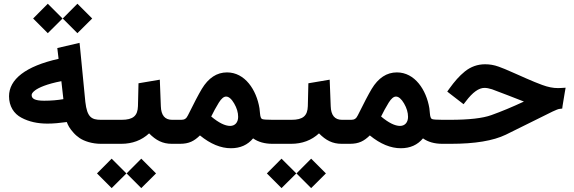

<svg xmlns="http://www.w3.org/2000/svg" viewBox="-20 -761 3037 1016"><path d="M532.7 0C538.6 0 541.5 -18.6 541.5 -55.7V-72.3C541.5 -108.9 538.6 -127 532.7 -127H514.6C464.4 -127 440.9 -140.6 431.6 -221.7L403.3 -512.2L400.9 -534.2L283.2 -506.8L290 -449.7C114.7 -410.6 27.8 -340.8 27.8 -251.5C27.8 -199.2 53.2 -159.2 93.3 -138.2C133.3 -116.7 179.2 -106.9 231.4 -106.9C261.7 -106.9 295.9 -109.9 333.5 -115.2C339.8 -97.7 348.1 -82 368.2 -59.6C377.9 -48.3 389.2 -38.6 401.4 -30.3C426.3 -13.7 467.8 0 514.2 0ZM315.4 -236.3C284.2 -231 250.5 -228 213.9 -228C162.6 -228 147.5 -239.7 147.5 -257.8C147.5 -264.2 151.4 -272 165.5 -282.7C184.1 -296.9 226.6 -316.4 304.7 -331.5ZM312 -663.1 389.6 -585.4 467.8 -663.1 389.6 -741.2ZM155.3 -663.1 232.9 -585.4 311 -663.1 232.9 -741.2Z M649.9 156.7 727.5 234.4 805.7 156.7 727.5 78.6ZM493.2 156.7 570.8 234.4 648.9 156.7 570.8 78.6ZM905.8 0C911.6 0 914.6 -18.6 914.6 -55.7V-72.3C914.6 -108.9 911.6 -127 905.8 -127H890.6C852.5 -127 832.5 -150.9 831.1 -199.2L825.7 -339.4L712.9 -320.3L710 -199.2C708.5 -148.4 684.6 -127 623.5 -127H527.3C520.5 -127 515.1 -124 511.2 -117.7C503.9 -105.5 503.9 -93.3 503.9 -72.3V-55.7C503.9 -40 503.9 -32.2 506.8 -19.5C509.8 -6.8 517.1 0 527.3 0H621.6C680.2 0 729.5 -18.6 769 -55.2C805.7 -18.1 840.8 0 889.2 0Z M1431.6 0C1437.5 0 1440.4 -18.6 1440.4 -55.7V-72.3C1440.4 -108.9 1437.5 -127 1431.6 -127H1423.3C1391.1 -127 1372.1 -128.4 1366.7 -131.3C1360.8 -133.8 1357.4 -143.6 1356 -160.2C1355 -171.4 1354 -181.2 1353 -188.5C1336.9 -285.6 1276.4 -377.9 1181.2 -377.9C1127.4 -377.9 1083 -348.6 1047.9 -290.5C1030.8 -261.7 1006.3 -215.3 974.6 -150.9C966.3 -133.3 956.1 -127 939.9 -127H900.4C893.6 -127 888.2 -124 884.3 -117.7C877 -105.5 877 -93.3 877 -72.3V-55.7C877 -40 877 -32.2 879.9 -19.5C882.8 -6.8 890.1 0 900.4 0H932.1C980.5 0 1007.3 -14.6 1038.1 -44.4C1093.8 1 1148.4 23.4 1202.1 23.4C1251.5 23.4 1290.5 5.9 1319.3 -28.8C1346.2 -9.8 1380.4 0 1421.9 0ZM1197.8 -94.7C1170.9 -94.7 1137.2 -111.3 1097.7 -144.5C1109.4 -168.9 1123 -193.4 1138.2 -218.3C1151.4 -239.3 1164.1 -250 1176.3 -250C1190.4 -250 1205.1 -237.8 1219.2 -213.4C1233.4 -189 1240.2 -165.5 1240.2 -142.6C1240.2 -112.8 1223.1 -94.7 1197.8 -94.7Z M1548.8 156.7 1626.5 234.4 1704.6 156.7 1626.5 78.6ZM1392.1 156.7 1469.7 234.4 1547.9 156.7 1469.7 78.6ZM1804.7 0C1810.5 0 1813.5 -18.6 1813.5 -55.7V-72.3C1813.5 -108.9 1810.5 -127 1804.7 -127H1789.6C1751.5 -127 1731.4 -150.9 1730 -199.2L1724.6 -339.4L1611.8 -320.3L1608.9 -199.2C1607.4 -148.4 1583.5 -127 1522.5 -127H1426.3C1419.4 -127 1414.1 -124 1410.2 -117.7C1402.8 -105.5 1402.8 -93.3 1402.8 -72.3V-55.7C1402.8 -40 1402.8 -32.2 1405.8 -19.5C1408.7 -6.8 1416 0 1426.3 0H1520.5C1579.1 0 1628.4 -18.6 1668 -55.2C1704.6 -18.1 1739.7 0 1788.1 0Z M2330.6 0C2336.4 0 2339.4 -18.6 2339.4 -55.7V-72.3C2339.4 -108.9 2336.4 -127 2330.6 -127H2322.3C2290 -127 2271 -128.4 2265.6 -131.3C2259.8 -133.8 2256.3 -143.6 2254.9 -160.2C2253.9 -171.4 2252.9 -181.2 2252 -188.5C2235.8 -285.6 2175.3 -377.9 2080.1 -377.9C2026.4 -377.9 1981.9 -348.6 1946.8 -290.5C1929.7 -261.7 1905.3 -215.3 1873.5 -150.9C1865.2 -133.3 1855 -127 1838.9 -127H1799.3C1792.5 -127 1787.1 -124 1783.2 -117.7C1775.9 -105.5 1775.9 -93.3 1775.9 -72.3V-55.7C1775.9 -40 1775.9 -32.2 1778.8 -19.5C1781.7 -6.8 1789.1 0 1799.3 0H1831.1C1879.4 0 1906.2 -14.6 1937 -44.4C1992.7 1 2047.4 23.4 2101.1 23.4C2150.4 23.4 2189.5 5.9 2218.3 -28.8C2245.1 -9.8 2279.3 0 2320.8 0ZM2096.7 -94.7C2069.8 -94.7 2036.1 -111.3 1996.6 -144.5C2008.3 -168.9 2022 -193.4 2037.1 -218.3C2050.3 -239.3 2063 -250 2075.2 -250C2089.4 -250 2104 -237.8 2118.2 -213.4C2132.3 -189 2139.2 -165.5 2139.2 -142.6C2139.2 -112.8 2122.1 -94.7 2096.7 -94.7Z M2325.2 -127C2318.4 -127 2313 -124 2309.1 -117.7C2301.8 -105.5 2301.8 -93.3 2301.8 -72.3V-55.7C2301.8 -40 2301.8 -32.2 2304.7 -19.5C2307.6 -6.8 2314.9 0 2325.2 0H2365.7C2493.2 0 2589.8 -16.1 2656.7 -48.3C2703.1 -70.8 2751.5 -94.7 2801.8 -120.1C2852.1 -145 2886.2 -162.1 2904.3 -170.9C2922.4 -179.2 2934.1 -184.1 2939.9 -184.6L2955.1 -186.5L2957 -201.2L2968.8 -272.9L2973.1 -296.9L2948.7 -295.4C2943.4 -294.9 2937.5 -294.9 2932.1 -294.9C2907.2 -294.9 2880.9 -299.8 2849.1 -311.5C2833 -317.4 2819.8 -322.8 2809.1 -327.1C2797.9 -331.5 2783.2 -337.9 2764.2 -346.2C2745.1 -354.5 2731.9 -360.4 2724.6 -363.8C2716.8 -367.2 2705.1 -372.1 2689 -379.4C2672.9 -386.7 2660.6 -392.1 2651.9 -395.5C2643.1 -398.9 2632.3 -403.3 2619.1 -408.2C2593.3 -417.5 2570.3 -420.9 2546.9 -420.9C2507.3 -420.9 2471.7 -408.2 2440.4 -383.3C2409.2 -357.9 2386.2 -331.1 2357.4 -291.5L2346.7 -276.4L2361.8 -264.6L2418 -221.2L2433.1 -209.5L2445.3 -225.1C2481 -272.5 2513.7 -295.9 2543.5 -295.9C2554.7 -295.9 2568.4 -293.5 2583.5 -288.6C2598.6 -283.2 2627 -272.5 2668.5 -256.3C2719.7 -236.3 2747.6 -225.1 2752.4 -223.6C2690.4 -194.8 2633.3 -170.9 2580.1 -151.9C2534.7 -135.3 2461.4 -127 2361.3 -127Z"/></svg>

Font: Samim
Style: Bold
Weight: 700
Foundry: DejaVu fonts team - Redesigned by Saber Rastikerdar
Version: Version 4.0.5